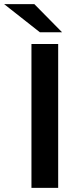

<svg xmlns="http://www.w3.org/2000/svg" viewBox="-59 -914 398 934"><path d="M94 0V-700H224V0ZM135 -757 -39 -894H108L243 -757Z"/></svg>

Font: Montserrat Thin SemiBold
Style: Regular
Weight: 600
Version: Version 9.000